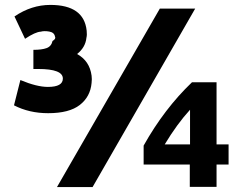

<svg xmlns="http://www.w3.org/2000/svg" viewBox="-20 -745 982 782"><path d="M212 17 631 -710H775L357 17ZM204 -596Q201 -613 180.5 -616.5Q160 -620 146 -616Q124 -615 82 -587L39 -678Q108 -725 185 -725Q322 -725 333 -620Q335 -603 332 -591Q328 -552 294 -525Q345 -497 353 -437Q355 -423 353 -407Q348 -351 305 -317.5Q262 -284 176 -284Q99 -284 37 -316L63 -419Q130 -391 175 -391Q236 -391 236 -425Q236 -464 136 -464H116V-542Q150 -542 169.5 -549Q189 -556 194 -578Q209 -587 204 -596ZM862 -157H911V-75H862V16H753V-75H565V-152Q649 -302 762 -410H862ZM651 -157H754V-298Q701 -240 651 -157Z"/></svg>

Font: Repo
Style: Bold
Weight: 700
Designer: Stefan Peev
Foundry: Context Ltd
Version: Version 001.000